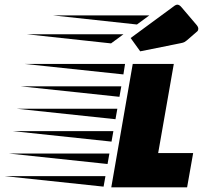

<svg xmlns="http://www.w3.org/2000/svg" viewBox="-273 -803 870 823"><path d="M204 0 296 -529H472L405 -147H555L529 0ZM256 -484 -168 -529H263ZM239 -388 -185 -433H247ZM222 -292 -202 -337H230ZM205 -196 -219 -241H213ZM188 -100 -236 -145H196ZM171 -3 -253 -48H179ZM502 -618 328 -583 287 -640 476 -779Q482 -783 487 -783Q496 -783 505 -772L568 -698Q577 -688 577 -680Q577 -676 576 -673.5Q575 -671 573 -669L528 -630Q523 -626 518 -623Q513 -620 502 -618ZM314 -698 -46 -737H367ZM203 -617 -157 -656H256Z"/></svg>

Font: Faster One
Style: Regular
Weight: 400
Designer: Eduardo Rodriguez Tunni
Foundry: Eduardo Rodriguez Tunni
Version: Version 1.003; ttfautohint (v1.8.4.7-5d5b);gftools[0.9.23]